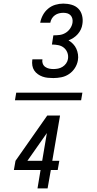

<svg xmlns="http://www.w3.org/2000/svg" viewBox="-20 -875 540 1065"><path d="M276 -442Q261 -442 245.5 -443.5Q230 -445 216 -450Q202 -455 190 -463.5Q178 -472 170 -484Q162 -496 159.5 -511Q157 -526 159 -542Q159 -543 159.5 -544Q160 -545 160 -546H216Q216 -546 215.5 -545Q215 -544 215 -544Q213 -532 217.5 -521Q222 -510 231.5 -503.5Q241 -497 252.5 -494.5Q264 -492 276 -492Q289 -492 302 -494.5Q315 -497 327 -504.5Q339 -512 347 -523.5Q355 -535 357 -548Q360 -567 353.5 -583.5Q347 -600 334 -610.5Q321 -621 303.5 -624.5Q286 -628 268 -628L276 -679Q293 -679 310 -681Q327 -683 342.5 -692Q358 -701 368.5 -716Q379 -731 382 -748Q384 -760 381.5 -771Q379 -782 371.5 -790Q364 -798 353.5 -801Q343 -804 331 -804Q319 -804 307 -801Q295 -798 284.5 -790.5Q274 -783 267.5 -772Q261 -761 259 -749H203Q207 -771 218 -791.5Q229 -812 247 -827Q265 -842 287 -848.5Q309 -855 331 -855Q355 -855 377.5 -848.5Q400 -842 415 -826.5Q430 -811 435.5 -788Q441 -765 437 -741Q435 -726 428.5 -712Q422 -698 411.5 -686Q401 -674 388 -665.5Q375 -657 360 -651Q374 -643 385.5 -631Q397 -619 403.5 -604.5Q410 -590 412.5 -573.5Q415 -557 412 -540Q408 -517 395 -497Q382 -477 362.5 -464Q343 -451 320.5 -446.5Q298 -442 276 -442ZM430 -319H63L70 -361H437ZM188 170 205 68H57L66 17L242 -234H313L270 17H309L300 68H262L244 170ZM214 17 240 -137 132 17Z"/></svg>

Font: iosevka_custom_sans_ss08 Light
Style: Italic
Weight: 300
Italic angle: -10°
Designer: Belleve Invis
Foundry: Belleve Invis
Version: Version 10.3.0; ttfautohint (v1.8.3)